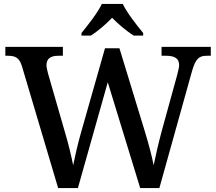

<svg xmlns="http://www.w3.org/2000/svg" viewBox="-20 -951 1093 971"><path d="M392 -784V-771H439C475 -793 517 -830 547 -861C577 -830 621 -793 656 -771H704V-784C673 -822 622 -886 601 -931H495C474 -886 423 -822 392 -784ZM91 -616 274 0H374L525 -535L689 0H786L951 -591C970 -657 988 -669 1027 -669H1046V-714H797V-669H820C864 -669 886 -655 886 -621C886 -610 879 -584 875 -568L797 -285C780 -221 767 -163 757 -115C749 -158 732 -223 712 -288L584 -707H511L389 -278C373 -221 360 -165 350 -115C341 -162 325 -227 308 -284L223 -579C219 -595 215 -610 215 -621C215 -654 235 -669 275 -669H298V-714H7V-669H20C59 -669 78 -658 91 -616Z"/></svg>

Font: Noto Serif Yezidi Medium
Style: Regular
Weight: 500
Designer: Dalton Maag Ltd
Foundry: Dalton Maag Ltd
Version: Version 1.001